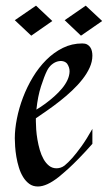

<svg xmlns="http://www.w3.org/2000/svg" viewBox="-20 -659 387 690"><path d="M312 -142.1Q286.1 -112.8 264.4 -90.6Q242.7 -68.4 226.1 -53.2Q206.5 -35.6 190.9 -22.9Q147.9 11.2 116.2 11.2Q98.1 11.2 85.2 1.7Q72.3 -7.8 63 -22.9Q53.7 -38.1 47.9 -57.1Q42 -76.2 38.8 -95.5Q35.6 -114.7 34.4 -132.3Q33.2 -149.9 33.2 -162.1Q33.2 -194.8 40.8 -232.9Q48.3 -271 62.7 -308.8Q77.1 -346.7 98.1 -381.6Q119.1 -416.5 146.2 -443.6Q173.3 -470.7 205.8 -486.8Q238.3 -502.9 275.9 -502.9Q286.1 -502.9 293 -499.3Q299.8 -495.6 304.2 -489.3Q308.6 -482.9 310.3 -475.1Q312 -467.3 312 -459Q312 -437.5 302.2 -416Q292.5 -394.5 276.1 -373.8Q259.8 -353 238.8 -333.3Q217.8 -313.5 195.1 -295.7Q172.4 -277.8 149.9 -262.2Q127.4 -246.6 108.9 -233.9V-223.1Q108.9 -210.9 110.1 -193.6Q111.3 -176.3 114.5 -157.5Q117.7 -138.7 123 -120.1Q128.4 -101.6 136.7 -86.9Q145 -72.3 156.5 -63.2Q168 -54.2 183.1 -54.2Q189.9 -54.2 197.3 -56.4Q204.6 -58.6 211.9 -64Q224.6 -74.2 240.7 -92.3Q254.4 -107.9 272.5 -132.8Q290.5 -157.7 312 -195.8ZM221.2 -430.2Q215.3 -437 206.1 -439Q196.8 -440.9 186.3 -438Q175.8 -435.1 165.8 -426.8Q155.8 -418.5 148.9 -404.8Q139.2 -385.3 127.4 -348.9Q115.7 -312.5 110.8 -265.1Q126.5 -274.4 143.1 -286.6Q159.7 -298.8 175 -312.5Q190.4 -326.2 202.9 -341.1Q215.3 -356 222.4 -371.3Q229.5 -386.7 230 -401.6Q230.5 -416.5 221.2 -430.2ZM347.2 -583.5 271 -530.8 212.4 -586.4 288.1 -638.7ZM168 -583.5 92.3 -530.8 33.2 -586.4 109.4 -638.7Z"/></svg>

Font: Quintessential
Style: Regular
Weight: 400
Designer: Astigmatic (AOETI)
Foundry: Astigmatic (AOETI)
Version: Version 1.000